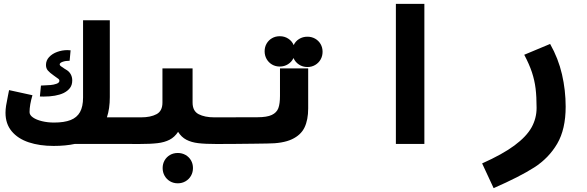

<svg xmlns="http://www.w3.org/2000/svg" viewBox="-20 -745 3040 994"><path d="M8.5 -161Q8.5 -178.5 11.5 -198Q14.5 -217.5 21.5 -251L27 -278.5L148 -252Q133 -201.5 133 -164.5Q133 -149 150.8 -136.8Q168.5 -124.5 197.8 -117.5Q227 -110.5 259.5 -110.5Q312.5 -110.5 345.5 -123.5Q378.5 -136.5 394.2 -164.8Q410 -193 410 -240V-640H548.5V-242Q548.5 -182.5 533.5 -137.5H601.5V0H368Q319.5 10.5 257.5 10.5Q185 10.5 128.8 -8.2Q72.5 -27 40.5 -65.5Q8.5 -104 8.5 -161ZM287.5 -327Q287.5 -332.5 283 -336.2Q278.5 -340 259 -353.5Q237.5 -368.5 227.8 -380Q218 -391.5 218 -408.5Q218 -432 234.2 -449.5Q250.5 -467 276 -476.2Q301.5 -485.5 329 -485.5Q334.5 -485.5 345.5 -484.5L340.5 -430.5Q319.5 -430.5 304.2 -425Q289 -419.5 289 -411.5Q289 -407 294.8 -402.5Q300.5 -398 314.5 -389L327.5 -381Q340.5 -372 347.2 -358.5Q354 -345 354 -328.5Q354 -305 342.2 -289.5Q330.5 -274 309.5 -263.5Q270.5 -245 205.5 -245Q193 -245 186.5 -245.5L192 -302Q227 -303.5 242 -304.8Q257 -306 272.2 -311.2Q287.5 -316.5 287.5 -327Z M822 125Q822 103 832.2 85.2Q842.5 67.5 860.2 57.2Q878 47 900.5 47Q922.5 47 940.5 57.2Q958.5 67.5 968.8 85.2Q979 103 979 125Q979 147 968.8 165Q958.5 183 940.5 193.5Q922.5 204 900.5 204Q878 204 860.2 193.5Q842.5 183 832.2 165Q822 147 822 125ZM821 -214V-391H977V-214Q977 -170 1008.5 -153.8Q1040 -137.5 1089 -137.5H1201.5V0L1102 0.5Q1042 0.5 1006.5 -3.8Q971 -8 945 -21.5Q919 -35 902 -62.5Q884 -35 857.8 -21.5Q831.5 -8 795.5 -3.8Q759.5 0.5 699 0.5L598.5 0V-137.5H711Q759.5 -137.5 790.2 -153.8Q821 -170 821 -214Z M1201 -138H1312.5Q1362 -138 1387.2 -150Q1412.5 -162 1421 -185Q1429.5 -208 1429.5 -248.5V-391H1575.5V-183.5Q1575.5 -124.5 1556.5 -85Q1537.5 -45.5 1490.8 -23.8Q1444 -2 1362.5 -2L1293 -1L1201 0ZM1350 -479.5Q1350 -501.5 1360.2 -519.2Q1370.5 -537 1388.2 -547.2Q1406 -557.5 1428.5 -557.5Q1453 -557.5 1472.2 -545Q1491.5 -532.5 1500.5 -511.5Q1509.5 -531.5 1528.5 -543.2Q1547.5 -555 1571.5 -555Q1593.5 -555 1611.5 -544.8Q1629.5 -534.5 1639.8 -516.8Q1650 -499 1650 -477Q1650 -455 1639.8 -437Q1629.5 -419 1611.5 -408.5Q1593.5 -398 1571.5 -398Q1547 -398 1527.8 -410.8Q1508.5 -423.5 1499.5 -444.5Q1490 -424.5 1471 -412.5Q1452 -400.5 1428.5 -400.5Q1406 -400.5 1388.2 -411Q1370.5 -421.5 1360.2 -439.5Q1350 -457.5 1350 -479.5Z M2177 -725V0H2029.5V-725Z M2758 -186.5Q2758 -244 2752.8 -286.8Q2747.5 -329.5 2733.8 -371Q2720 -412.5 2694 -461.5L2828 -517.5Q2870.5 -442.5 2889.5 -360Q2908.5 -277.5 2908.5 -193Q2908.5 -76 2864.8 -1.2Q2821 73.5 2745.8 121.8Q2670.5 170 2535.5 229L2476 101Q2581.5 54 2643.5 8Q2705.5 -38 2731.8 -85.2Q2758 -132.5 2758 -186.5Z"/></svg>

Font: JuliaMono Black
Style: Regular
Weight: 900
Monospace: yes
Designer: cormullion
Foundry: corm
Version: Version 0.054; ttfautohint (v1.8.4)